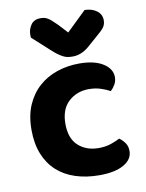

<svg xmlns="http://www.w3.org/2000/svg" viewBox="-84 -789 655 864"><g transform="rotate(-10 243.5 -357.0)"><path d="M319 -375Q265 -375 227 -340.5Q189 -306 189 -239Q189 -172 225.5 -139Q262 -106 318 -106Q350 -106 374.5 -114.5Q399 -123 416 -132Q433 -119 442.5 -104.5Q452 -90 452 -69Q452 -31 412 -8Q372 15 301 15Q241 15 191.5 -1Q142 -17 107 -49Q72 -81 53 -128.5Q34 -176 34 -239Q34 -304 55 -352Q76 -400 112 -432Q148 -464 196 -480Q244 -496 297 -496Q366 -496 405.5 -471Q445 -446 445 -408Q445 -390 436.5 -375Q428 -360 416 -349Q398 -359 373.5 -367Q349 -375 319 -375ZM273 -642 363 -729Q398 -728 419 -711.5Q440 -695 440 -669Q440 -649 429.5 -635.5Q419 -622 396 -603L348 -561Q313 -532 275 -532Q263 -532 253 -533.5Q243 -535 232 -540.5Q221 -546 208.5 -555Q196 -564 180 -579L104 -648Q103 -650 103 -654Q103 -658 103 -662Q103 -686 117 -706.5Q131 -727 161 -727Q170 -727 177.5 -725.5Q185 -724 193.5 -719Q202 -714 211.5 -705.5Q221 -697 234 -684Z"/></g></svg>

Font: Baloo Bhai 2
Style: Bold
Weight: 700
Designer: Supriya Tembe, Noopur Datye and Ek Type
Foundry: Ek Type
Version: Version 1.640;PS 1.000;hotconv 16.6.51;makeotf.lib2.5.65220;